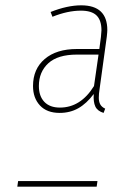

<svg xmlns="http://www.w3.org/2000/svg" viewBox="-20 -701 502 721"><path d="M104 -378Q104 -442 148 -479.5Q192 -517 269 -517H353L359 -562Q361 -580 361 -587Q361 -625 342.5 -643Q324 -661 284 -661Q234 -661 177 -638L170 -656Q233 -681 285 -681Q383 -681 383 -588Q383 -581 381 -563L354 -367Q351 -349 351 -334Q351 -319 356.5 -309Q362 -299 375 -293L369 -277Q346 -284 338 -301Q330 -318 332 -348Q305 -312 274 -294.5Q243 -277 204 -277Q156 -277 130 -305Q104 -333 104 -378ZM333 -378 350 -496H269Q197 -496 161.5 -463.5Q126 -431 126 -378Q126 -340 146.5 -318.5Q167 -297 205 -297Q283 -297 333 -378ZM45 0 48 -21H346L343 0Z"/></svg>

Font: Fira Sans Condensed Thin
Style: Italic
Weight: 250
Width: 3
Italic angle: -8°
Designer: Carrois Corporate & Edenspiekermann AG
Foundry: Carrois Corporate GbR & Edenspiekermann AG
Version: Version 4.203